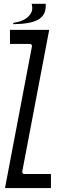

<svg xmlns="http://www.w3.org/2000/svg" viewBox="-20 -964 291 984"><path d="M135.6 -742.2 232.2 -811.1 93.3 -81.1 102.2 -68.9 5.6 0 144.4 -730ZM31.1 -738.9V-811.1H232.2L198.9 -738.9ZM6.7 0 40 -72.2H241.1V0ZM214.4 -933.3V-944.4H142.2L144.4 -933.3Q150 -903.3 125 -878.9Q100 -854.4 47.8 -846.7V-840Q136.7 -841.1 175.6 -863.3Q214.4 -885.6 214.4 -933.3Z"/></svg>

Font: Le Murmure
Style: Regular
Weight: 600
Width: 2
Designer: Jeremy Landes, Alexander Slobzheninov (Cyrillic)
Foundry: Velvetyne Type Foundry
Version: Version 1.0